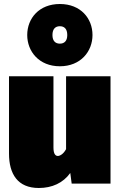

<svg xmlns="http://www.w3.org/2000/svg" viewBox="-20 -917 602 959"><path d="M279 -897C175 -897 116 -825 116 -742C116 -660 175 -586 279 -586C383 -586 442 -660 442 -742C442 -825 383 -897 279 -897ZM279 -786C300 -786 316 -774 316 -742C316 -711 300 -699 279 -699C258 -699 242 -711 242 -742C242 -774 258 -786 279 -786ZM532 -536H310V-172C296 -146 278 -138 269 -138C259 -138 247 -145 247 -180V-536H25V-150C25 -48 68 22 174 22C240 22 295 -3 331 -53L338 0H532Z"/></svg>

Font: Fira Sans Ultra
Style: Regular
Weight: 950
Designer: Carrois Corporate & Edenspiekermann AG
Foundry: Carrois Corporate GbR & Edenspiekermann AG
Version: Version 4.203;PS 004.203;hotconv 1.0.88;makeotf.lib2.5.64775